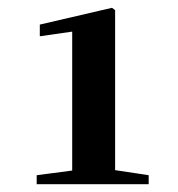

<svg xmlns="http://www.w3.org/2000/svg" viewBox="-20 -948 455 492"><path d="M165 -476H361V-499L275 -512V-922L267 -928L82 -885V-855L165 -867V-511L74 -499V-476Z"/></svg>

Font: Noto Serif SC Black
Style: Regular
Weight: 900
Designer: Ryoko NISHIZUKA 西塚涼子 (kana & ideographs); Frank Grießhammer (Latin, Greek & Cyrillic); Wenlong ZHANG 张文龙 (bopomofo); San
Foundry: Adobe
Version: Version 2.001;hotconv 1.1.0;makeotfexe 2.6.0